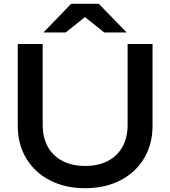

<svg xmlns="http://www.w3.org/2000/svg" viewBox="-20 -983 902 1017"><path d="M431 -104Q501 -104 551.5 -130.5Q602 -157 629 -206Q656 -255 656 -322V-750H788V-317Q788 -219 743 -144Q698 -69 617 -27.5Q536 14 431 14Q326 14 245 -27.5Q164 -69 119 -144Q74 -219 74 -317V-750H206V-322Q206 -255 233 -206Q260 -157 311 -130.5Q362 -104 431 -104ZM503 -963 651 -811H532L402 -915H458L328 -811H210L357 -963Z"/></svg>

Font: Unbounded Variable
Style: Regular
Weight: 400
Designer: Luke Prowse, Jean-Baptiste Morizot, Fátima Lázaro, Florian Runge
Foundry: NaN
Version: Version 1.600;FEAKit 1.0